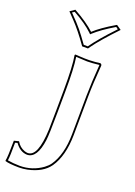

<svg xmlns="http://www.w3.org/2000/svg" viewBox="-201 -720 716 1016"><g transform="rotate(20 157.5 -211.5)"><path d="M12.2 -636.2 39.1 -654.8Q117.7 -610.8 157.2 -573.2Q195.8 -608.9 268.6 -651.9Q272 -653.8 273.9 -654.8L300.8 -636.2Q216.8 -547.9 180.2 -496.6Q176.3 -491.2 171.9 -484.9H139.2Q89.4 -555.7 47.4 -599.6Q31.7 -616.7 12.2 -636.2ZM127 -234.9Q127.9 -368.2 117.2 -428.2L120.1 -432.1Q127 -432.1 144 -430.7Q174.8 -428.7 190.9 -429.2Q195.8 -429.2 200.4 -429.2Q205.1 -429.2 209.5 -429.7Q213.9 -430.2 218 -430.2Q222.2 -430.2 227.1 -430.7Q231.9 -431.2 234.4 -431.2Q236.8 -431.2 241.9 -432.1Q247.1 -433.1 248.5 -433.1Q250 -433.1 254.9 -433.6L259.8 -434.1Q268.1 -432.1 269 -423.8Q260.7 -321.8 259.8 -246.1L257.8 -28.8Q256.3 89.8 209 158.2Q172.9 209.5 90.3 227.1Q65.9 231.9 43.9 231.9Q-12.7 231.4 -34.2 224.1L-35.2 221.2Q-30.3 202.1 -29.8 107.9L-2.9 101.1Q13.2 129.9 43.5 140.6Q53.2 143.6 61 144Q118.2 144 124.5 -11.2Q125.5 -30.3 126 -116.2ZM27.3 -634.8Q71.3 -590.3 92.3 -564.5Q113.3 -538.6 144 -495.6L167 -495.1Q206.5 -550.8 278.3 -626.5Q282.7 -630.9 285.6 -634.3L273.4 -643.1Q201.2 -600.1 163.6 -565.4L156.7 -559.1L149.9 -565.9Q110.4 -604 39.6 -643.1ZM137.2 -234.9 136.2 -115.7Q135.3 14.6 130.9 45.4Q116.7 152.8 61 153.8Q21.5 152.8 -7.3 112.3L-20 115.7Q-20 192.4 -23.9 216.3Q6.8 221.7 43.9 222.2Q114.7 222.2 170.9 181.6Q189.9 167.5 200.7 152.3Q246.6 85.9 248 -29.3L250 -246.1Q251 -324.2 258.8 -423.8Q216.8 -418.9 190.9 -418.9Q180.7 -418.9 128.4 -421.9Q138.2 -358.4 137.2 -234.9Z"/></g></svg>

Font: Linux Biolinum Outline O
Style: Bold
Weight: 700
Designer: Philipp H. Poll
Foundry: Philipp H. Poll
Version: Version 0.9.2